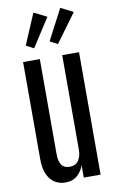

<svg xmlns="http://www.w3.org/2000/svg" viewBox="-108 -1065 686 1131"><g transform="rotate(-10 235.0 -499.5)"><path d="M188.5 9.8C218.4 9.8 242.7 1.4 261.2 -15.4C279.8 -32.1 292.6 -51.9 299.8 -74.7V0H400.4V-732.4H299.8V-166C299.8 -140.3 294 -119.1 282.5 -102.3C270.9 -85.5 253.1 -77.1 229 -77.1C207.2 -77.1 191.2 -84.5 181.2 -99.1C171.1 -113.8 166 -135.3 166 -163.6V-732.4H65.9V-152.3C65.9 -113.6 71.6 -82.3 83 -58.3C94.4 -34.4 109.4 -17.1 127.9 -6.3C146.5 4.4 166.7 9.8 188.5 9.8ZM286.6 -800.8 411.1 -971.2 336.9 -1008.8 240.7 -825.2ZM144 -800.8 253.4 -970.2 176.3 -1008.8 98.1 -825.2Z"/></g></svg>

Font: Antonio
Style: Regular
Weight: 400
Designer: Vernon Adams
Foundry: Vernon Adams
Version: Version 1.002